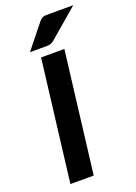

<svg xmlns="http://www.w3.org/2000/svg" viewBox="-158 -903 682 965"><g transform="rotate(-20 182.5 -420.0)"><path d="M168.5 0H43.9L123 -648.4H247.6ZM364.7 -839.8 207.5 -705.1Q196.8 -696.8 188.2 -694.6Q179.7 -692.4 166.5 -692.4H79.6L182.1 -820.3Q187.5 -827.1 192.6 -831.1Q197.8 -835 203.4 -836.9Q209 -838.9 215.8 -839.4Q222.7 -839.8 231.9 -839.8Z"/></g></svg>

Font: Carlito
Style: Bold Italic
Weight: 700
Italic angle: -7°
Designer: Lukasz Dziedzic
Foundry: tyPoland Lukasz Dziedzic
Version: Version 1.104